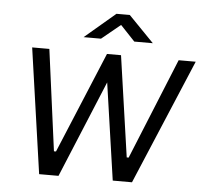

<svg xmlns="http://www.w3.org/2000/svg" viewBox="-50 -738 842 790"><g transform="rotate(5 371.0 -342.5)"><path d="M140 0 66 -517H137L192.5 -99H201L375 -517H433L493 -100H501L671 -517H741.5L523.5 0H444L386 -400.5L220 0ZM273 -577.5 399.5 -685H454.5L559 -577.5H482.5L422.5 -641L345 -577.5Z"/></g></svg>

Font: Public Sans Thin Light
Style: Italic
Weight: 300
Italic angle: -8°
Version: Version 2.001